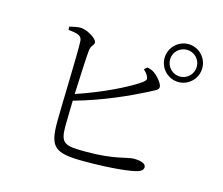

<svg xmlns="http://www.w3.org/2000/svg" viewBox="-106 -910 1213 1046"><g transform="rotate(15 500.0 -387.0)"><path d="M727 -662C727 -603 775 -555 834 -555C892 -555 940 -603 940 -662C940 -721 892 -769 834 -769C775 -769 727 -721 727 -662ZM758 -662C758 -704 792 -737 834 -737C875 -737 909 -704 909 -662C909 -620 875 -586 834 -586C792 -586 758 -620 758 -662ZM634 -574C644 -565 654 -554 659 -543C668 -527 665 -520 648 -506C582 -459 446 -393 305 -346C309 -444 314 -551 318 -593C321 -625 339 -628 339 -645C339 -666 284 -700 247 -703C227 -704 204 -698 181 -693L182 -675C236 -669 257 -663 260 -634C264 -584 252 -249 252 -172C253 -33 280 -5 450 -5C610 -5 708 -18 746 -29C764 -35 776 -43 776 -60C776 -79 748 -89 708 -89C670 -89 608 -58 448 -58C325 -58 301 -64 301 -165L304 -308C470 -354 612 -422 679 -456C716 -476 743 -484 743 -502C743 -522 712 -558 688 -574C678 -581 665 -585 650 -588Z"/></g></svg>

Font: Noto Serif CJK HK Light
Style: Regular
Weight: 300
Designer: Ryoko NISHIZUKA 西塚涼子 (kana & ideographs); Frank Grießhammer (Latin, Greek & Cyrillic); Wenlong ZHANG 张文龙 (bopomofo); San
Foundry: Adobe
Version: Version 2.001;hotconv 1.1.0;makeotfexe 2.6.0